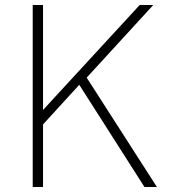

<svg xmlns="http://www.w3.org/2000/svg" viewBox="-20 -743 688 763"><path d="M110 0V-723H151V-306L535 -723H589L324.5 -434.5L603.5 0H554L295 -406L151 -248.5V0Z"/></svg>

Font: Public Sans Thin Thin
Style: Regular
Weight: 250
Version: Version 2.001